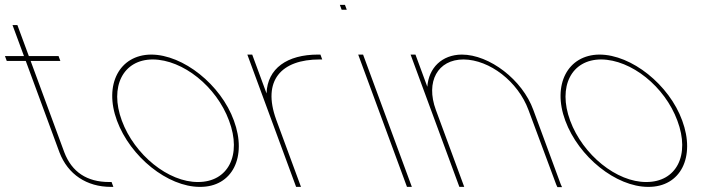

<svg xmlns="http://www.w3.org/2000/svg" viewBox="-219 -777 2989 788"><path d="M-93.3 -527 44.9 -152C75.8 -71 137.9 -30 228.9 -30H238.9L246.3 -10H236.3C137.3 -10 59.5 -61 24.9 -152L-113.3 -527H-181.3H-191.3L-198.7 -547H-188.7H-120.7L-163.9 -664L-167.6 -674H-147.6L-143.9 -664L-100.7 -547H11.3H21.3L28.7 -527H18.7Z M261 -282C206.4 -430 271.4 -552 401.1 -553C533.1 -553 687.8 -429 741 -282C796 -133 734.7 -9 601.3 -10C469.3 -10 316 -133 261 -282ZM281 -282C333 -141 472.3 -29 593.9 -30C716.9 -30 774.4 -140 721 -282C669.4 -422 531.8 -532 408.4 -533C286.4 -533 229.4 -422 281 -282Z M874.9 -393.6C878.5 -496.5 960 -553 1086.1 -553H1096.1L1103.4 -533H1093.4C934.9 -533 856.3 -446.6 914.4 -286.4L916 -282L919.7 -272L1012.6 -20L1016.3 -10H996.3L992.6 -20L899.7 -272L896 -282C895.5 -283.4 895 -284.7 894.5 -286.1L799.8 -543L796.1 -553H816.1L819.8 -543Z M1193.2 -737H1183.2L1175.8 -757H1185.8H1186.8H1196.8L1204.2 -737H1194.2ZM1254.8 -543 1251.1 -553H1271.1L1274.8 -543L1467.6 -20L1471.3 -10H1451.3L1447.6 -20Z M1534.8 -420.9C1540.4 -498.1 1594.2 -552.3 1676.1 -553C1790.1 -553 1925.4 -449 1969.8 -326L2082.6 -20L2087.7 -9H2068.7L2064 -19L1949.8 -326C1907 -442 1790.8 -532 1683.4 -533C1577.4 -533 1527 -442 1569.8 -326L1573.5 -316L1682.6 -20L1686.3 -10H1666.3L1662.6 -20L1553.5 -316L1549.8 -326L1469.8 -543L1466.1 -553H1486.1L1489.8 -543Z M2101 -282C2046.4 -430 2111.4 -552 2241.1 -553C2373.1 -553 2527.8 -429 2581 -282C2636 -133 2574.7 -9 2441.3 -10C2309.3 -10 2156 -133 2101 -282ZM2121 -282C2173 -141 2312.3 -29 2433.9 -30C2556.9 -30 2614.4 -140 2561 -282C2509.4 -422 2371.8 -532 2248.4 -533C2126.4 -533 2069.4 -422 2121 -282Z"/></svg>

Font: Nordica Plus
Style: NordicaClassicUltraLightOpObl
Weight: 300
Version: Version 1